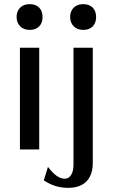

<svg xmlns="http://www.w3.org/2000/svg" viewBox="-20 -720 543 925"><path d="M76 0V-490H169V0ZM123 -576Q95 -576 77.5 -593Q60 -610 60 -638Q60 -657 68 -671Q76 -685 90 -692.5Q104 -700 123 -700Q152 -700 168.5 -683.5Q185 -667 185 -638Q185 -619 177.5 -605Q170 -591 156 -583.5Q142 -576 123 -576ZM309 185Q277 185 248.5 176.5Q220 168 191 149L211 84Q234 114 253.5 127.5Q273 141 292 141Q311 141 322.5 123Q334 105 334 74V-490H427V65Q427 103 413.5 130Q400 157 373.5 171Q347 185 309 185ZM381 -576Q353 -576 335.5 -593Q318 -610 318 -638Q318 -657 326 -671Q334 -685 348 -692.5Q362 -700 381 -700Q410 -700 426.5 -683.5Q443 -667 443 -638Q443 -619 435.5 -605Q428 -591 414 -583.5Q400 -576 381 -576Z"/></svg>

Font: Sutasoma
Style: Regular
Weight: 400
Designer: Izhar Fathurrohim, Akbar Rohmanto, Arusyal Khofiqoini
Foundry: Kiwari Kolektiv
Version: Version 1.102